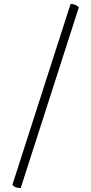

<svg xmlns="http://www.w3.org/2000/svg" viewBox="-20 -754 462 974"><path d="M85 200Q54 200 43 183L338 -734Q363 -734 380 -717Z"/></svg>

Font: Petrona Light
Style: Regular
Weight: 300
Designer: Ringo R. Seeber
Foundry: Ringo R. Seeber
Version: Version 2.001; ttfautohint (v1.8.3)